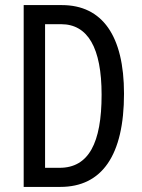

<svg xmlns="http://www.w3.org/2000/svg" viewBox="-20 -734 556 754"><path d="M467 -366C467 -593 382 -714 223 -714H73V0H217C381 0 467 -125 467 -366ZM379 -362C379 -172 328 -75 214 -75H157V-639H220C325 -639 379 -546 379 -362Z"/></svg>

Font: Noto Sans Arabic ExtCond
Style: Regular
Weight: 400
Width: 2
Designer: Monotype Design Team, Nadine Chahine, Nizar Qandah and Khaled Hosny
Foundry: Monotype Imaging Inc.
Version: Version 2.012